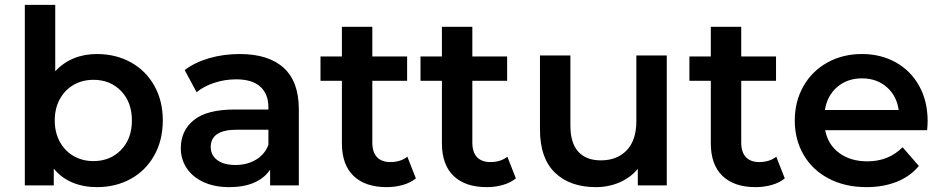

<svg xmlns="http://www.w3.org/2000/svg" viewBox="-20 -762 3870 789"><path d="M649 -267Q649 -186 614 -123.5Q579 -61 517.5 -27Q456 7 378 7Q323 7 277.5 -12Q232 -31 201 -69V0H82V-742H207V-469Q239 -504 282.5 -522Q326 -540 378 -540Q456 -540 517.5 -506Q579 -472 614 -410Q649 -348 649 -267ZM522 -267Q522 -342 477.5 -388Q433 -434 364 -434Q319 -434 283 -413.5Q247 -393 226 -355Q205 -317 205 -267Q205 -217 226 -179Q247 -141 283 -120.5Q319 -100 364 -100Q433 -100 477.5 -146Q522 -192 522 -267Z M1208 -313V0H1090V-65Q1067 -30 1024.5 -11.5Q982 7 922 7Q862 7 817 -13.5Q772 -34 747.5 -70.5Q723 -107 723 -153Q723 -225 776.5 -268.5Q830 -312 945 -312H1083V-320Q1083 -376 1049.5 -406Q1016 -436 950 -436Q905 -436 861.5 -422Q818 -408 788 -383L739 -474Q781 -506 840 -523Q899 -540 965 -540Q1083 -540 1145.5 -483.5Q1208 -427 1208 -313ZM1083 -167V-229H954Q846 -229 846 -158Q846 -124 873 -104Q900 -84 948 -84Q995 -84 1031.5 -105.5Q1068 -127 1083 -167Z M1689 -29Q1667 -11 1635.5 -2Q1604 7 1569 7Q1481 7 1433 -39Q1385 -85 1385 -173V-430H1297V-530H1385V-652H1510V-530H1653V-430H1510V-176Q1510 -137 1529 -116.5Q1548 -96 1584 -96Q1626 -96 1654 -118Z M2100 -29Q2078 -11 2046.5 -2Q2015 7 1980 7Q1892 7 1844 -39Q1796 -85 1796 -173V-430H1708V-530H1796V-652H1921V-530H2064V-430H1921V-176Q1921 -137 1940 -116.5Q1959 -96 1995 -96Q2037 -96 2065 -118Z M2720 -534V0H2601V-68Q2571 -32 2526 -12.5Q2481 7 2429 7Q2322 7 2260.5 -52.5Q2199 -112 2199 -229V-534H2324V-246Q2324 -174 2356.5 -138.5Q2389 -103 2449 -103Q2516 -103 2555.5 -144.5Q2595 -186 2595 -264V-534Z M3205 -29Q3183 -11 3151.5 -2Q3120 7 3085 7Q2997 7 2949 -39Q2901 -85 2901 -173V-430H2813V-530H2901V-652H3026V-530H3169V-430H3026V-176Q3026 -137 3045 -116.5Q3064 -96 3100 -96Q3142 -96 3170 -118Z M3790 -227H3371Q3382 -168 3428.5 -133.5Q3475 -99 3544 -99Q3632 -99 3689 -157L3756 -80Q3720 -37 3665 -15Q3610 7 3541 7Q3453 7 3386 -28Q3319 -63 3282.5 -125.5Q3246 -188 3246 -267Q3246 -345 3281.5 -407.5Q3317 -470 3380 -505Q3443 -540 3522 -540Q3600 -540 3661.5 -505.5Q3723 -471 3757.5 -408.5Q3792 -346 3792 -264Q3792 -251 3790 -227ZM3370 -310H3673Q3665 -368 3624 -404Q3583 -440 3522 -440Q3462 -440 3420.5 -404.5Q3379 -369 3370 -310Z"/></svg>

Font: APTA Sans SemiBold
Style: Bold
Weight: 600
Version: Version 7.200